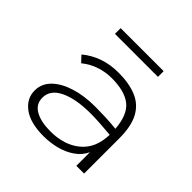

<svg xmlns="http://www.w3.org/2000/svg" viewBox="-164 -770 928 928"><g transform="rotate(45 300.0 -305.5)"><path d="M257 11Q167 11 119 -24.5Q71 -60 71 -115Q71 -162 105.5 -196Q140 -230 199.5 -248.5Q259 -267 334 -267Q364 -267 402.5 -265.5Q441 -264 478 -260Q471 -350 426 -385.5Q381 -421 293 -421Q251 -421 211.5 -408Q172 -395 137 -367L108 -398Q186 -463 297 -463Q369 -463 420 -442Q471 -421 497.5 -372.5Q524 -324 524 -241V0H471V-93Q455 -58 421.5 -34.5Q388 -11 345.5 0Q303 11 257 11ZM122 -117Q122 -73 160.5 -51Q199 -29 264 -29Q359 -29 418 -78Q477 -127 479 -220Q447 -223 408.5 -225.5Q370 -228 342 -228Q242 -228 182 -199.5Q122 -171 122 -117ZM152 -583V-622H446V-583Z"/></g></svg>

Font: Inconsolata Expanded Light
Style: Regular
Weight: 300
Width: 7
Monospace: yes
Designer: Raph Levien, Cyreal, Brenton Simpson
Foundry: Raph Levien, Cyreal, Google
Version: Version 3.001; ttfautohint (v1.8.2.53-6de2)